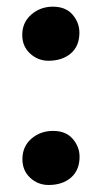

<svg xmlns="http://www.w3.org/2000/svg" viewBox="-20 -532 297 561"><path d="M121.5 -354.5Q91 -354.5 68 -375.5Q45 -396.5 45 -430Q45 -466.5 71.5 -489.5Q98 -512.5 134.5 -512.5Q172 -512.5 192 -489.2Q212 -466 212 -436.5Q212 -397.5 187 -376Q162 -354.5 121.5 -354.5ZM122 8.5Q91 8.5 68.2 -12.5Q45.5 -33.5 45.5 -67Q45.5 -104 71.8 -126.8Q98 -149.5 135 -149.5Q172.5 -149.5 192.5 -126.2Q212.5 -103 212.5 -74Q212.5 -35 187.5 -13.2Q162.5 8.5 122 8.5Z"/></svg>

Font: Merriweather 96pt ExtraBold
Style: Regular
Weight: 800
Version: Version 2.100